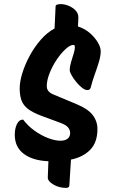

<svg xmlns="http://www.w3.org/2000/svg" viewBox="-20 -810 563 936"><path d="M302 106Q268 106 240 89.5Q212 73 213 54L216 -24Q140 -27 96 -60Q52 -93 52 -153Q52 -183 62.5 -205Q73 -227 93 -227Q115 -197 147.5 -173.5Q180 -150 214 -137Q248 -124 275 -124Q296 -124 309 -133.5Q322 -143 322 -162Q322 -176 312 -188.5Q302 -201 275 -211L183 -245Q140 -261 117 -278.5Q94 -296 85 -320Q76 -344 76 -379Q76 -412 89 -454Q102 -496 125 -538.5Q148 -581 179 -616.5Q210 -652 246 -671L251 -779Q251 -785 258.5 -787.5Q266 -790 276 -790Q294 -790 314 -782Q334 -774 348.5 -759Q363 -744 362 -721L360 -681Q394 -670 418.5 -648.5Q443 -627 457 -603Q471 -579 471 -561Q471 -537 462 -507.5Q453 -478 442 -447.5Q431 -417 424 -390Q423 -382 419 -376.5Q415 -371 405 -371Q394 -371 379.5 -382.5Q365 -394 351.5 -410.5Q338 -427 329 -443Q320 -459 320 -468Q320 -486 326.5 -507.5Q333 -529 339 -548.5Q345 -568 345 -578Q345 -584 344 -587.5Q343 -591 337 -591Q322 -591 300 -571Q278 -551 257 -520Q236 -489 222 -454Q208 -419 208 -390Q208 -363 239 -350L356 -301Q409 -279 432 -249Q455 -219 455 -181Q455 -116 420 -80Q385 -44 326 -32L318 95Q317 106 302 106Z"/></svg>

Font: Protest Riot
Style: Regular
Weight: 400
Designer: Octavio Pardo
Foundry: Ashler Design
Version: Version 2.005; ttfautohint (v1.8.4.7-5d5b)